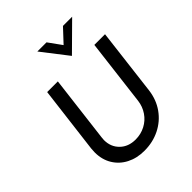

<svg xmlns="http://www.w3.org/2000/svg" viewBox="-260 -1112 1272 1272"><g transform="rotate(-45 376.0 -475.5)"><path d="M207 -232Q207 -168 249 -127Q291 -86 358 -86Q408 -86 450 -108Q492 -130 518.5 -169Q545 -208 551 -256L608 -723H708L651 -253Q641 -175 599 -116Q557 -57 491.5 -24.5Q426 8 347 8Q277 8 222.5 -20Q168 -48 137 -99Q106 -150 106 -217Q106 -229 108 -253L166 -723H266L209 -256Q207 -240 207 -232ZM636 -959 452 -777H451L310 -959H396L463 -866L550 -959Z"/></g></svg>

Font: Josefin Sans
Style: Italic
Weight: 400
Italic angle: -7°
Designer: Santiago Orozco
Foundry: Typemade
Version: Version 2.000